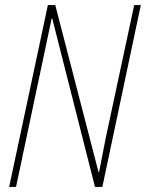

<svg xmlns="http://www.w3.org/2000/svg" viewBox="-20 -734 573 754"><path d="M16 0H43L156 -534C168 -589 175 -626 183 -662H185L353 0H382L533 -714H507L395 -191C388 -156 378 -105 369 -58H367L197 -714H168Z"/></svg>

Font: Noto Sans Condensed Thin
Style: Italic
Weight: 100
Width: 3
Italic angle: -12°
Designer: Monotype Design Team
Foundry: Monotype Imaging Inc.
Version: Version 2.013